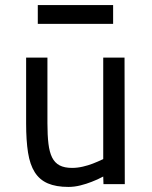

<svg xmlns="http://www.w3.org/2000/svg" viewBox="-20 -726 599 757"><path d="M471 -499 472 0H388L387 -30Q365 -18 341 -9Q321 -1 297 5Q273 11 250 11Q201 11 168.5 -3Q136 -17 117 -47Q98 -77 90.5 -124.5Q83 -172 83 -239V-499H167V-240Q167 -193 171 -159.5Q175 -126 185.5 -105Q196 -84 215 -74Q234 -64 264 -64Q285 -64 306.5 -69Q328 -74 346 -81Q367 -89 387 -99V-499ZM129 -706H426V-632H129Z"/></svg>

Font: Panefresco 500wt
Style: Regular
Weight: 700
Foundry: Campivisivi & Chank Co
Version: Version 1.001